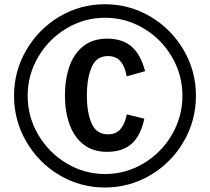

<svg xmlns="http://www.w3.org/2000/svg" viewBox="-20 -836 971 888"><path d="M44.9 -393.1Q44.9 -507.3 101.8 -604.7Q158.7 -702.1 255.1 -759.3Q351.6 -816.4 464.8 -816.4Q578.6 -816.4 675.5 -759.3Q772.5 -702.1 829.3 -604.7Q886.2 -507.3 886.2 -393.1Q886.2 -278.3 829.3 -180.7Q772.5 -83 675.5 -25.9Q578.6 31.2 464.8 31.2Q351.6 31.2 255.1 -25.9Q158.7 -83 101.8 -180.7Q44.9 -278.3 44.9 -393.1ZM823.7 -393.1Q823.7 -489.7 775.1 -572.8Q726.6 -655.8 644.3 -704.8Q562 -753.9 465.8 -753.9Q370.1 -753.9 287.8 -704.8Q205.6 -655.8 156.7 -572.5Q107.9 -489.3 107.9 -393.1Q107.9 -296.4 156.7 -213.1Q205.6 -129.9 287.8 -80.6Q370.1 -31.2 465.8 -31.2Q562 -31.2 644.3 -80.6Q726.6 -129.9 775.1 -213.1Q823.7 -296.4 823.7 -393.1ZM280.3 -394.5Q280.3 -468.8 300.8 -528.1Q321.3 -587.4 365 -622.3Q408.7 -657.2 475.1 -657.2Q547.9 -657.2 589.8 -619.6Q631.8 -582 650.9 -506.8L565.9 -482.9Q558.1 -528.8 537.1 -552.7Q516.1 -576.7 479.5 -576.7Q425.8 -576.7 403.8 -525.4Q381.8 -474.1 381.8 -394Q381.8 -315.4 403.8 -265.1Q425.8 -214.8 479.5 -214.8Q516.6 -214.8 537.1 -238.8Q557.6 -262.7 566.4 -307.1L647.5 -287.1Q631.3 -209.5 589.4 -171.6Q547.4 -133.8 475.1 -133.8Q408.7 -133.8 365 -168.9Q321.3 -204.1 300.8 -262.9Q280.3 -321.8 280.3 -394.5Z"/></svg>

Font: Decalotype Medium
Style: Regular
Weight: 500
Designer: Alfredo Marco Pradil
Foundry: Alfredo Marco Pradil
Version: Version 1.0